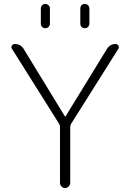

<svg xmlns="http://www.w3.org/2000/svg" viewBox="-20 -953 650 973"><path d="M280 -325 41 -705Q35 -713 40 -721.5Q45 -730 55 -730Q84 -730 100 -705L309 -363Q309 -362 311 -362Q312 -362 312 -363L522 -705Q537 -730 566 -730Q575 -730 580 -722Q585 -714 580 -706L340 -325Q336 -318 336 -309V-26Q336 -16 328 -8Q320 0 309.5 0Q299 0 291.5 -8Q284 -16 284 -26V-309Q284 -318 280 -325ZM387 -910Q387 -920 393.5 -926.5Q400 -933 409.5 -933Q419 -933 426 -926.5Q433 -920 433 -910V-833Q433 -823 426 -816.5Q419 -810 409.5 -810Q400 -810 393.5 -816.5Q387 -823 387 -833ZM187 -910Q187 -920 193.5 -926.5Q200 -933 209.5 -933Q219 -933 226 -926.5Q233 -920 233 -910V-833Q233 -823 226 -816.5Q219 -810 209.5 -810Q200 -810 193.5 -816.5Q187 -823 187 -833Z"/></svg>

Font: Rounded Mplus 1c Light
Style: Regular
Weight: 300
Version: Version 1.059.20150529